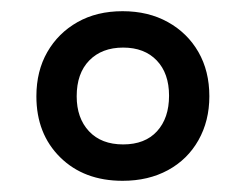

<svg xmlns="http://www.w3.org/2000/svg" viewBox="-20 -746 440 343"><path d="M199 -423Q130 -423 87.5 -465Q45 -507 45 -574Q45 -619 64.5 -653Q84 -687 118.5 -706.5Q153 -726 199 -726Q245 -726 280 -706.5Q315 -687 334.5 -653Q354 -619 354 -574Q354 -530 334.5 -495.5Q315 -461 280 -442Q245 -423 199 -423ZM200 -488Q239 -488 260.5 -511.5Q282 -535 282 -575Q282 -615 260 -638Q238 -661 200 -661Q162 -661 139.5 -638Q117 -615 117 -574Q117 -535 139 -511.5Q161 -488 200 -488Z"/></svg>

Font: Noto Serif Gujarati SemiBold
Style: Regular
Weight: 600
Version: Version 2.102